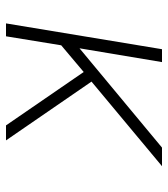

<svg xmlns="http://www.w3.org/2000/svg" viewBox="20 -580 560 640"><g transform="rotate(90 300.0 -260.0)"><path d="M58 0 144 -520H187L141 -245L472 -520H534L252 -285L448 0H398L220 -259L131 -184L101 0Z"/></g></svg>

Font: Iosevka SS04 XLt Ex Obl
Style: Regular
Weight: 200
Width: 7
Italic angle: -9°
Monospace: yes
Designer: Belleve Invis
Foundry: Belleve Invis
Version: Version 19.0.0; ttfautohint (v1.8.4)